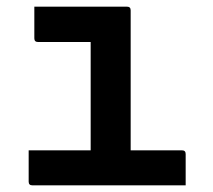

<svg xmlns="http://www.w3.org/2000/svg" viewBox="-20 -556 640 576"><path d="M66 -105H252V-430H94Q83 -430 83 -441V-536H361Q372 -536 372 -525V-105H526Q537 -105 537 -94V0H77Q66 0 66 -11Z"/></svg>

Font: Recursive Mn Lnr St SmB
Style: Regular
Weight: 600
Monospace: yes
Version: Version 1.079;hotconv 1.0.112;makeotfexe 2.5.65598; ttfautoh